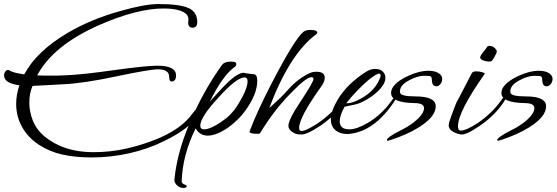

<svg xmlns="http://www.w3.org/2000/svg" viewBox="-74 -655 2754 950"><path d="M380 124Q297 124 233.5 109.5Q170 95 118 61Q63 24 34.5 -28Q6 -80 6 -141Q6 -163 10 -186.5Q14 -210 22 -233Q-54 -243 -54 -282Q-54 -292 -48 -300.5Q-42 -309 -34 -309Q-30 -309 -26 -306Q-10 -295 46 -287Q77 -345 130 -395.5Q183 -446 257 -490Q372 -559 523 -601Q643 -635 710 -635Q814 -635 858 -615.5Q902 -596 902 -546Q902 -518 879 -518Q853 -518 858 -553Q863 -588 815 -603Q785 -613 735 -613Q605 -613 419 -532Q189 -431 110 -282Q126 -281 142 -281Q158 -281 174 -281Q191 -281 208 -281Q225 -281 242 -282Q331 -285 497 -309Q652 -330 704 -330Q797 -330 797 -282Q797 -252 775 -252Q763 -252 763 -275Q763 -312 707 -312Q688 -312 637.5 -303.5Q587 -295 506 -278Q422 -260 354.5 -250Q287 -240 237 -238Q213 -237 175.5 -234.5Q138 -232 87 -230Q71 -192 71 -147Q71 -103 88.5 -58.5Q106 -14 146 20Q242 98 387 98Q472 98 549.5 80.5Q627 63 697 35Q824 -16 879 -94Q899 -121 909 -121Q914 -121 914 -114Q914 -104 905 -87Q869 -21 740 42Q660 82 567.5 103Q475 124 380 124Z M834 275Q818 275 804 264Q788 250 789 234Q796 157 821 73.5Q846 -10 889 -101Q947 -226 1024 -333Q1039 -354 1083 -349Q1095 -348 1095 -338Q1095 -330 1089 -325Q1029 -284 963 -150Q966 -155 982 -172Q998 -189 1026 -220Q1097 -295 1131 -295Q1138 -293 1150 -291.5Q1162 -290 1179 -288Q1199 -288 1199 -256Q1199 -188 1138 -105Q1106 -61 1055 -24Q997 16 954 16Q914 16 894 -20Q829 112 825 242Q825 253 839 258Q853 263 850 268Q846 275 834 275ZM936 -15Q965 -15 1018 -50Q1044 -67 1064 -87Q1084 -107 1098 -129Q1151 -212 1151 -253Q1151 -272 1136 -272Q1096 -272 1004 -169Q917 -75 917 -33Q917 -15 936 -15Z M1415 10Q1393 12 1373 -1.5Q1353 -15 1353 -32Q1353 -63 1412 -151Q1477 -249 1477 -264Q1477 -273 1467 -273Q1441 -273 1367 -196Q1323 -152 1284.5 -101.5Q1246 -51 1212 5Q1210 7 1201 7Q1157 7 1161 -5Q1178 -51 1204 -108Q1230 -165 1266 -235Q1385 -465 1428 -498Q1440 -507 1461 -507Q1496 -507 1496 -493Q1496 -490 1490 -485Q1359 -388 1258 -120Q1259 -121 1268.5 -129.5Q1278 -138 1296 -155Q1315 -172 1328.5 -186.5Q1342 -201 1352 -212Q1401 -267 1460 -294Q1474 -300 1492 -300Q1533 -300 1533 -270Q1533 -251 1514 -225Q1406 -74 1406 -22Q1406 -11 1413 -8Q1429 -1 1492 -41Q1566 -89 1618 -160Q1629 -175 1638 -175Q1641 -175 1641 -173Q1641 -168 1632 -154Q1588 -85 1510 -32Q1440 14 1415 10Z M1643 8Q1614 8 1592 -6Q1563 -26 1563 -64Q1563 -105 1598 -164Q1645 -241 1736 -299Q1759 -314 1782 -314Q1812 -314 1825 -295Q1833 -284 1833 -270Q1833 -228 1765 -178Q1745 -164 1722.5 -152.5Q1700 -141 1674 -136L1631 -127Q1607 -84 1607 -55Q1607 -15 1654 -15Q1691 -15 1744 -46Q1815 -87 1866 -160Q1874 -172 1881 -172Q1884 -172 1884 -168Q1884 -163 1877 -153Q1780 -7 1658 7Q1654 8 1650.5 8Q1647 8 1643 8ZM1643 -144Q1671 -144 1715 -169Q1777 -204 1802 -259Q1809 -273 1809 -282Q1809 -291 1802 -291Q1789 -291 1749 -259Q1720 -234 1692.5 -205.5Q1665 -177 1640 -145Q1639 -144 1643 -144Z M1844 41Q1840 41 1840 38Q1840 25 1908 -10Q1925 -18 1939 -26.5Q1953 -35 1963 -42Q2024 -87 2024 -120Q2024 -145 1975 -145Q1861 -147 1861 -195Q1861 -216 1879 -235Q1900 -259 1949 -281Q2002 -305 2046 -305Q2085 -305 2105 -286Q2114 -277 2114 -264Q2114 -250 2105 -239Q2096 -228 2085 -228Q2065 -228 2063 -255Q2063 -274 2057 -277Q2051 -280 2025 -280Q1992 -280 1951 -258Q1902 -233 1905 -198Q1907 -178 1981 -178Q2082 -178 2082 -129Q2082 -76 1995 -23Q1940 11 1861 37Q1850 41 1844 41Z M2355 -351Q2339 -349 2320.5 -355Q2302 -361 2302 -370Q2302 -376 2306 -382.5Q2310 -389 2316 -396Q2333 -417 2336 -422.5Q2339 -428 2347 -428Q2370 -428 2383 -406Q2384 -405 2384 -402Q2384 -393 2374 -376Q2361 -352 2355 -351ZM2204 10Q2146 -3 2146 -36Q2146 -52 2185 -149Q2196 -168 2214.5 -204.5Q2233 -241 2261 -294Q2266 -302 2283 -302Q2298 -302 2312.5 -297.5Q2327 -293 2324 -289Q2192 -102 2192 -30Q2192 -9 2206 -9Q2233 -9 2291 -47Q2360 -94 2407 -160Q2417 -176 2427 -176Q2430 -176 2430 -173Q2430 -168 2421 -154Q2377 -85 2299 -32Q2229 16 2204 10Z M2390 41Q2386 41 2386 38Q2386 25 2454 -10Q2471 -18 2485 -26.5Q2499 -35 2509 -42Q2570 -87 2570 -120Q2570 -145 2521 -145Q2407 -147 2407 -195Q2407 -216 2425 -235Q2446 -259 2495 -281Q2548 -305 2592 -305Q2631 -305 2651 -286Q2660 -277 2660 -264Q2660 -250 2651 -239Q2642 -228 2631 -228Q2611 -228 2609 -255Q2609 -274 2603 -277Q2597 -280 2571 -280Q2538 -280 2497 -258Q2448 -233 2451 -198Q2453 -178 2527 -178Q2628 -178 2628 -129Q2628 -76 2541 -23Q2486 11 2407 37Q2396 41 2390 41Z"/></svg>

Font: Ephesis
Style: Regular
Weight: 400
Designer: Robert E. Leuschke
Foundry: Robert E. Leuschke
Version: Version 1.010; ttfautohint (v1.8.3)